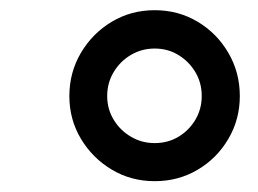

<svg xmlns="http://www.w3.org/2000/svg" viewBox="-20 -753 496 369"><path d="M277.3 -404.8Q231.9 -404.8 194.8 -427Q157.7 -449.2 135.5 -486.3Q113.3 -523.4 113.3 -568.4Q113.3 -613.8 135.5 -651.4Q157.7 -689 194.8 -711.2Q231.9 -733.4 277.3 -733.4Q322.8 -733.4 359.9 -711.2Q397 -689 418.9 -651.4Q440.9 -613.8 440.9 -568.4Q440.9 -523.4 418.9 -486.1Q397 -448.7 359.9 -426.8Q322.8 -404.8 277.3 -404.8ZM277.3 -478Q302.7 -478 323 -490.2Q343.3 -502.4 355.5 -522.9Q367.7 -543.5 367.7 -568.4Q367.7 -593.8 355.5 -614.3Q343.3 -634.8 323 -647.2Q302.7 -659.7 277.3 -659.7Q252.4 -659.7 231.7 -647.5Q210.9 -635.3 198.5 -614.5Q186 -593.8 186 -568.4Q186 -543.5 198.5 -522.9Q210.9 -502.4 231.7 -490.2Q252.4 -478 277.3 -478Z"/></svg>

Font: Adwaita Sans
Style: Italic
Weight: 400
Italic angle: -9.39999°
Designer: Rasmus Andersson
Foundry: rsms
Version: Version 4.001;git-9221beed3